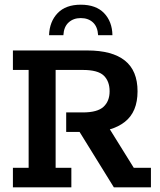

<svg xmlns="http://www.w3.org/2000/svg" viewBox="-20 -798 680 818"><path d="M35 0V-83H102V-500H35V-583H352Q458 -583 512 -540Q566 -497 566 -409Q566 -321 511.5 -278.5Q457 -236 362 -236H344L430 -276L550 -83H623V0H465L319 -236H262V-319H333Q395 -319 421 -343Q447 -367 447 -409Q447 -452 422 -476Q397 -500 333 -500H217V-83H284V0ZM189 -648Q191 -706 225.5 -742Q260 -778 324 -778Q389 -778 423.5 -742Q458 -706 459 -648H398Q396 -684 376 -702.5Q356 -721 324 -721Q293 -721 272.5 -702.5Q252 -684 250 -648Z"/></svg>

Font: Rokkitt SemiBold SemiBold
Style: Regular
Weight: 600
Version: Version 3.103